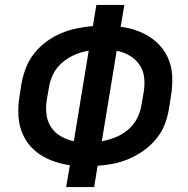

<svg xmlns="http://www.w3.org/2000/svg" viewBox="-20 -755 760 775"><path d="M247 0H360L374 -86Q407 -88 439 -94.5Q471 -101 502 -114.5Q533 -128 561 -148Q589 -168 611 -195Q633 -222 645 -253Q657 -284 662 -316L670 -367Q677 -408 675 -449Q673 -490 656 -525.5Q639 -561 610 -586.5Q581 -612 544 -627Q507 -642 467 -647L482 -735H369L355 -650Q323 -647 290.5 -640.5Q258 -634 227 -621Q196 -608 168 -587.5Q140 -567 118.5 -540Q97 -513 85 -482Q73 -451 67 -419L59 -368Q52 -327 54.5 -286Q57 -245 73.5 -209.5Q90 -174 119 -148.5Q148 -123 185 -108.5Q222 -94 262 -88ZM278 -185Q250 -191 225.5 -205Q201 -219 186 -242Q171 -265 167.5 -294Q164 -323 169 -353L178 -404Q182 -431 195.5 -457.5Q209 -484 232.5 -503.5Q256 -523 283 -534.5Q310 -546 338 -550ZM391 -185 451 -550Q479 -545 503.5 -530.5Q528 -516 543.5 -493Q559 -470 562 -441Q565 -412 560 -383L551 -332Q547 -304 533.5 -277.5Q520 -251 497 -231.5Q474 -212 446.5 -201Q419 -190 391 -185Z"/></svg>

Font: Iosevka Sparkle SmBdObl
Style: Regular
Weight: 600
Italic angle: -9°
Designer: Belleve Invis
Foundry: Belleve Invis
Version: Version 4.5.0; ttfautohint (v1.8.3)